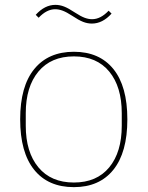

<svg xmlns="http://www.w3.org/2000/svg" viewBox="-20 -757 607 790"><path d="M277 -692Q254 -707 238 -713Q222 -719 207 -719Q172 -719 139 -684L127 -696Q164 -737 208 -737Q226 -737 244 -730Q262 -723 289 -705Q312 -690 328 -684Q344 -678 359 -678Q394 -678 427 -713L439 -701Q402 -660 358 -660Q340 -660 322 -667Q304 -674 277 -692ZM63 -266Q63 -402 121 -473Q179 -544 284 -544Q389 -544 446.5 -473Q504 -402 504 -266Q504 -130 446.5 -58.5Q389 13 284 13Q178 13 120.5 -58.5Q63 -130 63 -266ZM481 -240V-291Q481 -400 429.5 -462.5Q378 -525 284 -525Q190 -525 138 -462.5Q86 -400 86 -291V-240Q86 -131 138 -68.5Q190 -6 284 -6Q378 -6 429.5 -68.5Q481 -131 481 -240Z"/></svg>

Font: IBM Plex Sans JP Thin
Style: Regular
Weight: 100
Designer: Mike Abbink; Paul van der Laan; Pieter van Rosmalen; Wujin Sim; Yejin Wi; Jinhee Kim; Boomi Park; Yona Kim; Kichan Ma
Foundry: Sandoll Inc.
Version: Version 1.001